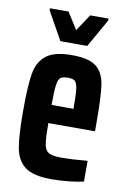

<svg xmlns="http://www.w3.org/2000/svg" viewBox="-81 -745 532 803"><g transform="rotate(10 184.5 -343.5)"><path d="M340 -221H142Q142 -157 146.5 -131.5Q151 -106 166.5 -97Q182 -88 221 -88Q267 -88 331 -94V-6Q307 0 269 4Q231 8 195 8Q118 8 83 -18Q48 -44 38.5 -96Q29 -148 29 -254Q29 -360 38 -412Q47 -464 81.5 -491Q116 -518 190 -518Q263 -518 294 -493Q325 -468 332.5 -418Q340 -368 340 -255ZM142 -298H235V-304Q235 -360 231.5 -384Q228 -408 219.5 -415Q211 -422 190 -422Q167 -422 158 -414.5Q149 -407 145.5 -382Q142 -357 142 -298ZM65 -687V-695H144L189 -624L236 -695H314V-687L246 -567H132Z"/></g></svg>

Font: Saira ExtraCondensed
Style: Bold
Weight: 700
Width: 2
Designer: Hector Gatti with collaboration of the Omnibus-Type team
Foundry: Omnibus-Type
Version: Version 0.072; ttfautohint (v1.8)